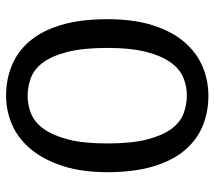

<svg xmlns="http://www.w3.org/2000/svg" viewBox="-56 -622 688 615"><g transform="rotate(-90 287.5 -315.0)"><path d="M288 -639Q340 -639 385 -620.5Q430 -602 463 -563Q496 -524 514.5 -462.5Q533 -401 533 -315Q533 -229 513 -167.5Q493 -106 459 -67Q425 -28 381 -9.5Q337 9 288 9Q235 9 190.5 -9.5Q146 -28 113 -67Q80 -106 61.5 -167.5Q43 -229 43 -315Q43 -397 63 -458Q83 -519 116.5 -559.5Q150 -600 194.5 -619.5Q239 -639 288 -639ZM135 -315Q135 -236 148 -186.5Q161 -137 182 -109Q203 -81 231 -70.5Q259 -60 289 -60Q319 -60 346.5 -71.5Q374 -83 395 -112.5Q416 -142 428.5 -191Q441 -240 441 -315Q441 -393 428 -443Q415 -493 394 -521Q373 -549 345 -559.5Q317 -570 287 -570Q257 -570 229.5 -558.5Q202 -547 181 -517.5Q160 -488 147.5 -439Q135 -390 135 -315Z"/></g></svg>

Font: Ek Mukta
Style: Regular
Weight: 400
Designer: Girish Dalvi and Yashodeep Gholap
Foundry: Ek Type
Version: Version 2.538;PS 1.001;hotconv 16.6.51;makeotf.lib2.5.65220;